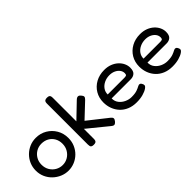

<svg xmlns="http://www.w3.org/2000/svg" viewBox="27 -1364 2046 2046"><g transform="rotate(-45 1049.5 -341.0)"><path d="M282.2 15.8Q233.2 15.8 188.5 -3.1Q143.8 -22 108.8 -55.4Q73.8 -88.8 53.6 -133.9Q33.5 -179 33.5 -231.5Q33.5 -283.5 52.6 -328.1Q71.8 -372.8 106 -407Q140.2 -441.2 184.8 -460.4Q229.2 -479.5 280.2 -479.5Q349 -479.5 404.5 -447Q460 -414.5 493 -358.6Q526 -302.8 526 -232.5Q526 -177.8 506.1 -132.5Q486.2 -87.2 452.1 -54Q418 -20.8 374.1 -2.5Q330.2 15.8 282.2 15.8ZM280.2 -70.5Q322.2 -70.5 358.2 -91.5Q394.2 -112.5 416.2 -149.6Q438.2 -186.8 438.2 -234.2Q438.2 -281 417.6 -317Q397 -353 361.1 -373.1Q325.2 -393.2 279.2 -393.2Q234.8 -393.2 199.1 -372.2Q163.5 -351.2 142.4 -315.1Q121.2 -279 121.2 -233.2Q121.2 -185.2 143.1 -148.5Q165 -111.8 201.2 -91.1Q237.5 -70.5 280.2 -70.5Z M994.5 -68.2Q1014.2 -52.5 1015.6 -38.8Q1017 -25 1001.2 -5.8Q989.2 8 979.5 12.8Q969.8 17.5 959.8 13.9Q949.8 10.2 936.5 -0.8L710.8 -184.8V-34.5Q710.8 -20.8 707.5 -10.6Q704.2 -0.5 695.1 5Q686 10.5 666.2 10.5Q647.5 10.5 637.9 4.9Q628.2 -0.8 625.5 -11.2Q622.8 -21.8 622.8 -35.5V-652.5Q622.8 -666.5 626 -676.5Q629.2 -686.5 638.9 -692.1Q648.5 -697.8 667.2 -697.8Q686.8 -697.8 695.9 -692.1Q705 -686.5 707.9 -676.4Q710.8 -666.2 710.8 -651.5V-297.5L876 -456.2Q887.2 -467.2 897.8 -471.6Q908.2 -476 918.6 -473Q929 -470 940 -457Q958 -436.8 957.2 -423.5Q956.5 -410.2 938.5 -393L776.5 -240.2Z M1310 14.8Q1250 14.8 1202.9 -4.9Q1155.8 -24.5 1123.4 -59.1Q1091 -93.8 1073.8 -139Q1056.5 -184.2 1056.5 -236.2Q1056.5 -304.8 1088.5 -358.8Q1120.5 -412.8 1177.2 -444.1Q1234 -475.5 1307.2 -475.5Q1357.2 -475.5 1396.8 -460Q1436.2 -444.5 1464.1 -418.8Q1492 -393 1506.9 -361Q1521.8 -329 1521.8 -296.8Q1521.8 -245.8 1497.9 -225.1Q1474 -204.5 1439 -204.5H1149.5Q1149 -160.8 1173.5 -129.4Q1198 -98 1235.4 -81Q1272.8 -64 1311.2 -64Q1338.5 -64 1358.9 -66.9Q1379.2 -69.8 1394 -74.9Q1408.8 -80 1419.6 -85.1Q1430.5 -90.2 1439.4 -95Q1448.2 -99.8 1456.2 -102Q1464.5 -103.5 1473.1 -100.1Q1481.8 -96.8 1487 -87Q1492.5 -78.5 1494.8 -71.5Q1497 -64.5 1497 -56.8Q1497 -42.5 1472.9 -25.9Q1448.8 -9.2 1406.5 2.8Q1364.2 14.8 1310 14.8ZM1149.5 -264H1401Q1419.5 -264 1429.4 -268.9Q1439.2 -273.8 1439.2 -295.5Q1439.2 -323.5 1422 -346.4Q1404.8 -369.2 1375.2 -383.1Q1345.8 -397 1307.5 -397Q1264 -397 1227.6 -379.6Q1191.2 -362.2 1170.1 -332Q1149 -301.8 1149.5 -264Z M1850 14.8Q1790 14.8 1742.9 -4.9Q1695.8 -24.5 1663.4 -59.1Q1631 -93.8 1613.8 -139Q1596.5 -184.2 1596.5 -236.2Q1596.5 -304.8 1628.5 -358.8Q1660.5 -412.8 1717.2 -444.1Q1774 -475.5 1847.2 -475.5Q1897.2 -475.5 1936.8 -460Q1976.2 -444.5 2004.1 -418.8Q2032 -393 2046.9 -361Q2061.8 -329 2061.8 -296.8Q2061.8 -245.8 2037.9 -225.1Q2014 -204.5 1979 -204.5H1689.5Q1689 -160.8 1713.5 -129.4Q1738 -98 1775.4 -81Q1812.8 -64 1851.2 -64Q1878.5 -64 1898.9 -66.9Q1919.2 -69.8 1934 -74.9Q1948.8 -80 1959.6 -85.1Q1970.5 -90.2 1979.4 -95Q1988.2 -99.8 1996.2 -102Q2004.5 -103.5 2013.1 -100.1Q2021.8 -96.8 2027 -87Q2032.5 -78.5 2034.8 -71.5Q2037 -64.5 2037 -56.8Q2037 -42.5 2012.9 -25.9Q1988.8 -9.2 1946.5 2.8Q1904.2 14.8 1850 14.8ZM1689.5 -264H1941Q1959.5 -264 1969.4 -268.9Q1979.2 -273.8 1979.2 -295.5Q1979.2 -323.5 1962 -346.4Q1944.8 -369.2 1915.2 -383.1Q1885.8 -397 1847.5 -397Q1804 -397 1767.6 -379.6Q1731.2 -362.2 1710.1 -332Q1689 -301.8 1689.5 -264Z"/></g></svg>

Font: Fredoka Light
Style: Regular
Weight: 300
Designer: Ben Nathan
Foundry: Milena B. Brandão, Ben Nathan
Version: Version 2.001